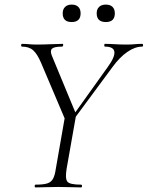

<svg xmlns="http://www.w3.org/2000/svg" viewBox="-20 -816 643 836"><path d="M282 -270 273 -278 449 -524Q481 -568 478 -590.5Q475 -613 437 -613Q434 -613 434 -619Q434 -625 437 -625Q460 -625 480 -623.5Q500 -622 532 -622Q553 -622 566.5 -623.5Q580 -625 599 -625Q603 -625 603 -619Q603 -613 599 -613Q568 -613 534.5 -590Q501 -567 469 -523ZM135 0Q131 0 131 -6Q131 -12 135 -12Q167 -12 184.5 -17Q202 -22 210.5 -37Q219 -52 223 -81L263 -310L312 -319L270 -81Q263 -38 273.5 -25Q284 -12 333 -12Q337 -12 337 -6Q337 0 333 0Q313 0 288.5 -1Q264 -2 235 -2Q205 -2 180 -1Q155 0 135 0ZM274 -271 159 -542Q143 -580 125 -596.5Q107 -613 76 -613Q72 -613 72 -619Q72 -625 76 -625Q90 -625 106.5 -623.5Q123 -622 138 -622Q171 -622 201 -623.5Q231 -625 253 -625Q256 -625 255 -619Q254 -613 250 -613Q216 -613 206.5 -604Q197 -595 206 -573L312 -317ZM441 -720Q401 -720 401 -758Q401 -776 411.5 -786Q422 -796 441 -796Q460 -796 470 -786Q480 -776 480 -758Q480 -720 441 -720ZM292 -720Q253 -720 253 -758Q253 -776 263.5 -786Q274 -796 292 -796Q311 -796 321 -786Q331 -776 331 -758Q331 -720 292 -720Z"/></svg>

Font: Cormorant Light Light
Style: Italic
Weight: 300
Italic angle: -10°
Version: Version 4.000